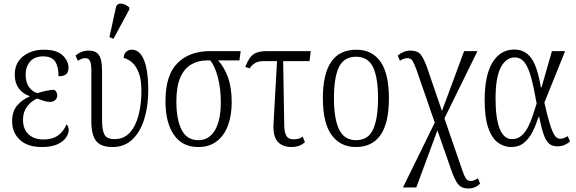

<svg xmlns="http://www.w3.org/2000/svg" viewBox="-20 -827 3281 1093"><path d="M218 10Q137 10 93 -31Q49 -72 49 -137Q49 -194 79 -228Q109 -262 148 -277V-280Q108 -294 86 -325Q64 -356 64 -402Q64 -469 111.5 -506.5Q159 -544 229 -544Q303 -544 336.5 -512Q370 -480 370 -441Q370 -418 357.5 -405.5Q345 -393 313 -393Q314 -443 295.5 -474.5Q277 -506 225 -506Q177 -506 151.5 -476.5Q126 -447 126 -402Q126 -356 147 -329Q168 -302 194 -297Q219 -305 244.5 -310.5Q270 -316 289 -316Q296 -311 301 -303Q306 -295 306 -283Q306 -268 294.5 -257.5Q283 -247 264 -247Q249 -247 232 -252Q215 -257 191 -266Q174 -259 155.5 -243.5Q137 -228 124 -203.5Q111 -179 111 -144Q111 -93 142 -63Q173 -33 229 -33Q275 -33 307 -53.5Q339 -74 359 -119Q363 -115 367 -107Q371 -99 371 -86Q371 -66 355.5 -43.5Q340 -21 306.5 -5.5Q273 10 218 10Z M621 10Q553 10 526.5 -25.5Q500 -61 500 -135V-426Q500 -464 492 -480Q484 -496 466 -496Q457 -496 447 -493Q437 -490 423 -481L410 -511Q444 -539 484 -539Q519 -539 535 -523Q551 -507 556 -481Q561 -455 561 -424V-144Q561 -87 574.5 -61Q588 -35 632 -35Q686 -35 719.5 -72.5Q753 -110 769 -172.5Q785 -235 785 -310Q785 -372 770.5 -411Q756 -450 733 -470.5Q710 -491 684 -497Q685 -521 698.5 -532.5Q712 -544 729 -544Q763 -544 784 -514.5Q805 -485 814.5 -433Q824 -381 824 -314Q824 -222 801 -148.5Q778 -75 733 -32.5Q688 10 621 10ZM626 -606 603 -616 639 -781Q643 -801 656.5 -805Q670 -809 686 -803Q702 -797 716 -785V-773Z M1108 10Q1018 10 970 -59.5Q922 -129 922 -251Q922 -400 990.5 -468Q1059 -536 1176 -536H1350L1343 -483H1222Q1257 -444 1278 -386Q1299 -328 1299 -245Q1299 -171 1278 -113.5Q1257 -56 1214.5 -23Q1172 10 1108 10ZM1109 -29Q1170 -29 1203.5 -85.5Q1237 -142 1237 -244Q1237 -323 1220 -387.5Q1203 -452 1177 -483H1157Q1108 -483 1068.5 -460Q1029 -437 1006.5 -386Q984 -335 984 -250Q984 -147 1014 -88Q1044 -29 1109 -29Z M1640 10Q1587 10 1560 -21.5Q1533 -53 1537 -122L1557 -479H1481Q1453 -479 1435.5 -470Q1418 -461 1401 -438L1376 -446Q1388 -476 1401.5 -496Q1415 -516 1437.5 -526Q1460 -536 1501 -536H1749L1742 -479H1592L1598 -118Q1598 -78 1609 -56Q1620 -34 1651 -34Q1666 -34 1678 -37Q1690 -40 1703 -49L1716 -18Q1686 10 1640 10Z M2006 10Q1918 10 1868 -58Q1818 -126 1818 -268Q1818 -544 2008 -544Q2098 -544 2146 -476Q2194 -408 2194 -268Q2194 -126 2146 -58Q2098 10 2006 10ZM2007 -29Q2076 -29 2104 -90.5Q2132 -152 2132 -268Q2132 -386 2103.5 -445Q2075 -504 2007 -504Q1938 -504 1909.5 -445Q1881 -386 1881 -268Q1881 -151 1910.5 -90Q1940 -29 2007 -29Z M2274 240 2455 -129 2351 -430Q2338 -465 2328.5 -480.5Q2319 -496 2300 -496Q2278 -496 2257 -481L2244 -511Q2278 -539 2317 -539Q2356 -539 2374 -517.5Q2392 -496 2411 -443L2496 -195L2622 -536H2698L2510 -153L2602 114Q2614 150 2622 169.5Q2630 189 2638.5 196Q2647 203 2660 203Q2670 203 2681 198.5Q2692 194 2701 188L2713 218Q2686 246 2646 246Q2608 246 2588.5 222.5Q2569 199 2549 141L2470 -85L2350 240Z M2890 10Q2848 10 2813.5 -16Q2779 -42 2759 -100.5Q2739 -159 2739 -257Q2739 -399 2784 -472Q2829 -545 2908 -545Q2968 -545 3003.5 -497Q3039 -449 3059 -330H3063L3122 -536H3197L3079 -243Q3094 -176 3106 -135Q3118 -94 3128 -73Q3138 -52 3148 -44.5Q3158 -37 3170 -37Q3180 -37 3191 -41.5Q3202 -46 3212 -52L3225 -22Q3211 -9 3193 -1.5Q3175 6 3153 6Q3123 6 3105 -10Q3087 -26 3074.5 -62.5Q3062 -99 3049 -162H3046Q3032 -118 3012.5 -78.5Q2993 -39 2963.5 -14.5Q2934 10 2890 10ZM2895 -35Q2926 -35 2948.5 -54.5Q2971 -74 2986.5 -105Q3002 -136 3013.5 -171Q3025 -206 3035 -238Q3019 -330 3003 -388Q2987 -446 2965 -473Q2943 -500 2910 -500Q2861 -500 2831 -443.5Q2801 -387 2801 -266Q2801 -154 2824.5 -94.5Q2848 -35 2895 -35Z"/></svg>

Font: Noto Serif Condensed Light
Style: Regular
Weight: 300
Width: 3
Designer: Monotype Design Team
Foundry: Monotype Imaging Inc.
Version: Version 2.013